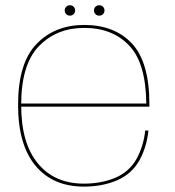

<svg xmlns="http://www.w3.org/2000/svg" viewBox="-20 -688 650 712"><path d="M291.5 4V-7Q182 -7 120.5 -82Q58.5 -156.5 58.5 -298.5Q58.5 -449.5 124.5 -517Q190 -584.5 292.5 -584.5Q398 -584.5 460 -518Q521 -453 522.5 -304H53.5V-292.5H534Q534 -298 534 -301.5Q534 -457 469.5 -526.5Q404.5 -595.5 292.5 -595.5Q184 -595.5 116 -525.5Q47 -455 47 -298.5Q47 -151 112 -73Q176.5 4 291.5 4ZM291.5 -7V4Q359 4 413.5 -19Q468 -42.5 496.5 -92.5Q524 -142 530.5 -204H518.5Q512.5 -146.5 486 -98Q458.5 -50 406 -28Q353.5 -7 291.5 -7ZM239.5 -630Q247.5 -630 253 -635.5Q258.5 -641 258.5 -649Q258.5 -657.5 253 -663Q247.5 -668.5 239.5 -668.5Q231 -668.5 225.5 -663Q220 -657.5 220 -649Q220 -641 225.5 -635.5Q231 -630 239.5 -630ZM347.5 -630Q356.5 -630 362 -635.5Q367.5 -641 367.5 -649Q367.5 -657.5 362 -663Q356.5 -668.5 347.5 -668.5Q339.5 -668.5 334 -663Q328.5 -657.5 328.5 -649Q328.5 -641 334 -635.5Q339.5 -630 347.5 -630Z"/></svg>

Font: Anybody SemiExpanded Thin
Style: Regular
Weight: 250
Width: 6
Version: Version 1.113;gftools[0.9.25]